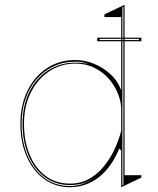

<svg xmlns="http://www.w3.org/2000/svg" viewBox="-20 -765 659 800"><path d="M385 -608H569V-593H385ZM395 -598H559V-603H395ZM271 15Q211 15 164.5 -18.5Q118 -52 91.5 -112Q65 -172 65 -249Q65 -327 94.5 -387Q124 -447 175.5 -481Q227 -515 294 -515Q332 -515 370 -500Q408 -485 439 -457Q470 -429 485 -389V-694H415V-705L499 -745V-35H569V-25L485 15V-138L477 -146Q462 -110 441.5 -80Q421 -50 395 -29Q369 -8 338 3.5Q307 15 271 15ZM271 10Q304 10 332 -1.5Q360 -13 382 -29Q354 -10 328.5 -2Q303 6 271 6Q212 6 167.5 -26.5Q123 -59 98.5 -117Q74 -175 74 -249Q74 -324 102 -381.5Q130 -439 180 -471.5Q230 -504 294 -504Q310 -504 324.5 -502.5Q339 -501 350 -498Q325 -508 294 -508Q245 -508 204 -489Q163 -470 133 -435.5Q103 -401 86.5 -353.5Q70 -306 70 -249Q70 -173 95.5 -114.5Q121 -56 166 -23Q211 10 271 10ZM271 0Q316 0 351 -19.5Q386 -39 412.5 -71.5Q439 -104 457 -142.5Q475 -181 485 -220V-310Q485 -340 472 -373.5Q459 -407 434.5 -435.5Q410 -464 374.5 -482Q339 -500 294 -500Q233 -500 184.5 -467.5Q136 -435 108 -378.5Q80 -322 80 -249Q80 -177 103.5 -120.5Q127 -64 170 -32Q213 0 271 0ZM490 7 494 5V-737L490 -735Z"/></svg>

Font: Kalnia Glaze Thin
Style: Regular
Weight: 100
Designer: Frida Medrano
Foundry: Frida Medrano
Version: Version 1.110